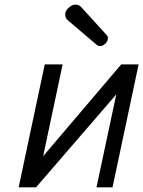

<svg xmlns="http://www.w3.org/2000/svg" viewBox="-20 -799 611 819"><path d="M170.9 -524.4H247.1L164.1 -132.8L497.1 -524.4H571.3L460 0H391.6L476.1 -396.5L133.8 0H59.6ZM436 -648.4Q440.4 -642.6 440.4 -637.7Q440.4 -625 431.6 -615.2Q419.4 -602.5 408.9 -602.5Q398.4 -602.5 393.6 -606.9L267.6 -713.9Q258.8 -723.1 258.3 -733.9V-738.3Q258.3 -752.4 270.5 -763.7Q286.1 -779.3 301 -779.3Q315.9 -779.3 324.7 -770.5Z"/></svg>

Font: Tuffy
Style: Italic
Weight: 400
Italic angle: -12°
Designer: Thatcher Ulrich, Karoly Barta and Michael Everson
Version: Version 001.271